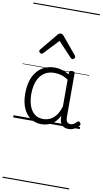

<svg xmlns="http://www.w3.org/2000/svg" viewBox="-161 -1140 945 1770"><g transform="rotate(10 311.5 -255.0)"><path d="M265 17Q210 17 166 -12Q122 -41 96.5 -98Q71 -155 71 -238Q71 -288 80.5 -331Q90 -374 109 -408.5Q128 -443 156 -467.5Q184 -492 220.5 -505.5Q257 -519 301 -519Q335 -519 368 -509Q401 -499 434 -479V-495Q434 -506 440.5 -510.5Q447 -515 461 -515Q475 -515 481 -510.5Q487 -506 487 -496V-91Q487 -70 491.5 -56.5Q496 -43 506 -36.5Q516 -30 531 -30Q541 -30 550.5 -33.5Q560 -37 569.5 -44.5Q579 -52 590 -63Q595 -69 601.5 -68.5Q608 -68 614 -61Q621 -55 622 -48Q623 -41 619 -34Q608 -19 592 -7.5Q576 4 558 10.5Q540 17 522 17Q501 17 485.5 11.5Q470 6 458.5 -5.5Q447 -17 441.5 -33.5Q436 -50 435 -72Q435 -76 434.5 -81.5Q434 -87 434 -92Q411 -47 382 -23.5Q353 0 322.5 8.5Q292 17 265 17ZM127 -242Q127 -180 143.5 -133Q160 -86 192.5 -59.5Q225 -33 274 -33Q306 -33 336.5 -46.5Q367 -60 392.5 -92.5Q418 -125 434 -181V-429Q399 -453 367 -461.5Q335 -470 302 -470Q270 -470 243 -460.5Q216 -451 194.5 -432Q173 -413 158 -385.5Q143 -358 135 -322Q127 -286 127 -242ZM154 -623Q146 -623 138 -631Q130 -639 130 -647Q130 -649 131.5 -652Q133 -655 136 -659L273 -825Q279 -831 284.5 -834Q290 -837 299 -837Q308 -837 313.5 -834Q319 -831 324 -825L462 -659Q465 -655 466 -652Q467 -649 467 -647Q467 -639 459 -631Q451 -623 444 -623Q439 -623 435 -625.5Q431 -628 427 -632L299 -769L170 -632Q167 -628 163 -625.5Q159 -623 154 -623ZM0 555H623V565H0ZM0 -20H623V0H0ZM0 -505H623V-500H0ZM0 -1075H623V-1065H0Z"/></g></svg>

Font: Playwrite AR Guides
Style: Regular
Weight: 400
Designer: Veronika Burian, José Scaglione
Foundry: TypeTogether
Version: Version 1.003